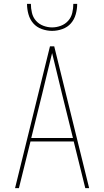

<svg xmlns="http://www.w3.org/2000/svg" viewBox="-20 -975 540 995"><path d="M58 0 239 -735H261L442 0H422L362 -242H138L78 0ZM358 -260 301 -490Q288 -543 275.5 -595.5Q263 -648 250 -700Q237 -648 224.5 -595.5Q212 -543 199 -490L142 -260ZM250 -815Q223 -815 196.5 -824.5Q170 -834 152.5 -854Q135 -874 127.5 -901Q120 -928 120 -955H140Q140 -932 145.5 -908.5Q151 -885 166.5 -867.5Q182 -850 204.5 -841.5Q227 -833 250 -833Q273 -833 295.5 -841.5Q318 -850 333.5 -867.5Q349 -885 354.5 -908.5Q360 -932 360 -955H380Q380 -928 372.5 -901Q365 -874 347.5 -854Q330 -834 303.5 -824.5Q277 -815 250 -815Z"/></svg>

Font: Iosevka SS18 Thin
Style: Regular
Weight: 100
Monospace: yes
Designer: Belleve Invis
Foundry: Belleve Invis
Version: Version 25.1.1; ttfautohint (v1.8.4)